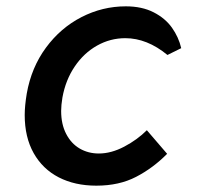

<svg xmlns="http://www.w3.org/2000/svg" viewBox="-20 -578 640 606"><path d="M58 -215Q58 -244 64.5 -283Q79 -365 125 -427.5Q171 -490 237.2 -524Q303.5 -558 377 -558Q428 -558 464.8 -539.2Q501.5 -520.5 522.8 -490.5Q544 -460.5 552 -426L508.5 -404.5Q444 -457.5 375.5 -457.5Q328 -457.5 286.2 -434Q244.5 -410.5 215.8 -368Q187 -325.5 177 -270Q173 -246 173 -228Q173 -186 188.8 -155.5Q204.5 -125 231.5 -109.2Q258.5 -93.5 292 -93.5Q331 -93.5 372.2 -115.2Q413.5 -137 443.5 -167L507.5 -92.5Q463 -47.5 409.5 -19.8Q356 8 284 8Q216.5 8 165.5 -18.2Q114.5 -44.5 86.2 -94.8Q58 -145 58 -215Z"/></svg>

Font: JuliaMono SemiBold
Style: Italic
Weight: 600
Italic angle: -9°
Monospace: yes
Designer: cormullion
Foundry: corm
Version: Version 0.056; ttfautohint (v1.8.4)